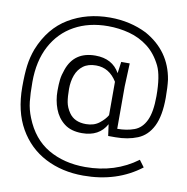

<svg xmlns="http://www.w3.org/2000/svg" viewBox="-103 -890 1167 1200"><g transform="rotate(10 480.5 -290.0)"><path d="M504 211Q369 211 262.5 156Q156 101 94.5 -6.5Q33 -114 33 -270Q33 -350 40 -404.5Q47 -459 67 -513Q124 -655 238 -723Q352 -791 499 -791Q627 -791 733 -738Q893 -649 922 -472Q928 -424 928 -358Q928 -243 895 -176.5Q862 -110 800.5 -85Q739 -60 661 -60H615L605 -133Q559 -49 450 -49Q380 -49 337 -82.5Q294 -116 274 -169.5Q254 -223 254 -283Q254 -325 257.5 -354.5Q261 -384 274 -420Q316 -541 450 -541Q558 -541 605 -457L615 -530H669L663 -383V-114Q723 -114 770.5 -131.5Q818 -149 843.5 -203Q869 -257 869 -358Q869 -486 839 -548Q804 -619 750.5 -660Q697 -701 631.5 -718.5Q566 -736 496 -736Q375 -736 283.5 -685.5Q192 -635 141 -539.5Q90 -444 90 -310Q90 -236 95.5 -186Q101 -136 121 -87Q171 39 271.5 97.5Q372 156 507 156Q696 156 836 52L868 95Q717 211 504 211ZM465 -109Q515 -109 548.5 -135Q582 -161 598 -189V-401Q549 -481 465 -481Q415 -481 383.5 -457.5Q352 -434 337.5 -394.5Q323 -355 323 -307Q323 -258 329 -224.5Q335 -191 357 -159Q391 -109 465 -109Z"/></g></svg>

Font: Tanohe Sans
Style: Regular
Weight: 400
Designer: Village Type and Design LLC & Cristiano Sobral
Foundry: Cooper Hewitt Smithsonian Design Museum
Version: Version 1.00;September 29, 2021;FontCreator 13.0.0.2655 64-b